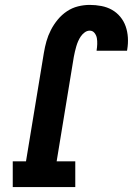

<svg xmlns="http://www.w3.org/2000/svg" viewBox="-20 -763 542 783"><path d="M32 0V-105H86L159 -548Q163 -572 169.5 -595Q176 -618 187.5 -640.5Q199 -663 215.5 -683Q232 -703 253 -717Q274 -731 298 -737Q322 -743 346 -743Q370 -743 393.5 -738.5Q417 -734 436.5 -723Q456 -712 470.5 -694.5Q485 -677 492.5 -655.5Q500 -634 501.5 -610Q503 -586 499 -562Q499 -560 498.5 -559Q498 -558 498 -556H374Q374 -557 374 -557.5Q374 -558 374 -558Q376 -570 376.5 -583Q377 -596 375 -607.5Q373 -619 365.5 -628.5Q358 -638 346 -638Q335 -638 325.5 -631Q316 -624 309.5 -614.5Q303 -605 298.5 -594.5Q294 -584 291 -573.5Q288 -563 285.5 -552.5Q283 -542 281 -531L211 -105H287V0Z"/></svg>

Font: Iosevka Slab Extrabold Oblique
Style: Regular
Weight: 800
Italic angle: -9°
Monospace: yes
Designer: Belleve Invis
Foundry: Belleve Invis
Version: Version 11.1.1; ttfautohint (v1.8.3)